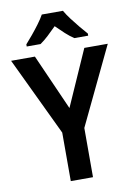

<svg xmlns="http://www.w3.org/2000/svg" viewBox="-100 -1000 745 1064"><g transform="rotate(-10 272.0 -468.5)"><path d="M273 -400 412 -714H544L335 -277V0H210V-273L0 -714H134ZM331 -937Q344 -914 364 -887.5Q384 -861 405.5 -835Q427 -809 445 -789V-777H367Q343 -793 319.5 -814.5Q296 -836 271 -861Q246 -836 223 -814.5Q200 -793 177 -777H99V-789Q117 -809 138.5 -835Q160 -861 180 -888Q200 -915 212 -937Z"/></g></svg>

Font: Noto Sans Georgian SemiCondensed SemiBold
Style: Regular
Weight: 600
Width: 4
Designer: Monotype Design Team, Akaki Razmadze
Foundry: Google LLC
Version: Version 2.005; ttfautohint (v1.8.4.7-5d5b)